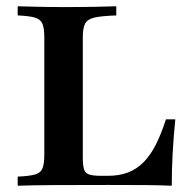

<svg xmlns="http://www.w3.org/2000/svg" viewBox="-20 -591 603 611"><path d="M36.3 0V-29Q74.2 -30.6 91.9 -35.9Q109.7 -41.1 115.3 -55.6Q121 -70.2 121 -98.4V-472.6Q121 -501.6 114.9 -515.7Q108.9 -529.8 91.1 -535.1Q73.4 -540.3 36.3 -541.9V-571Q65.3 -570.2 103.2 -569.4Q141.1 -568.5 184.7 -568.5Q241.1 -568.5 282.7 -569.4Q324.2 -570.2 350 -571V-541.9Q303.2 -540.3 280.6 -535.1Q258.1 -529.8 250.8 -515.7Q243.5 -501.6 243.5 -472.6V-89.5Q243.5 -65.3 247.2 -52.8Q250.8 -40.3 263.3 -35.9Q275.8 -31.5 300.8 -31.5H323.4Q358.9 -31.5 386.7 -41.9Q414.5 -52.4 436.3 -74.2Q458.1 -96 475.4 -129.8Q492.7 -163.7 508.1 -211.3H537.9Q532.3 -155.6 529.4 -103.2Q526.6 -50.8 526.6 0Q491.9 -1.6 443.1 -2Q394.4 -2.4 323.4 -2.4Q228.2 -2.4 155.6 -2Q83.1 -1.6 36.3 0Z"/></svg>

Font: Playfair
Style: Bold
Weight: 700
Designer: Claus Eggers Sørensen
Foundry: Claus Eggers Sørensen
Version: Version 2.001;gftools[0.9.30]